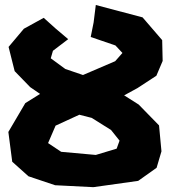

<svg xmlns="http://www.w3.org/2000/svg" viewBox="-20 -735 691 774"><path d="M204.1 -228.5 299.8 -272.5 349.6 -259.8 427.7 -210.9 461.9 -168 450.2 -135.7 366.2 -110.4 226.6 -123 173.8 -158.2ZM156.2 -663.1 76.2 -619.1 14.6 -545.9 39.1 -448.2 101.6 -383.8 141.6 -356.4 82 -319.3 13.7 -203.1 29.3 -83 94.7 -24.4 202.1 11.7 356.4 19.5 537.1 -5.9 611.3 -58.6 630.9 -125 621.1 -229.5 539.1 -313.5 480.5 -350.6 534.2 -379.9 610.4 -429.7 635.7 -489.3 633.8 -573.2 554.7 -665 366.2 -714.8 357.4 -644.5 345.7 -585.9 445.3 -551.8 473.6 -521.5 444.3 -488.3 314.5 -432.6 243.2 -457 184.6 -500 193.4 -530.3 254.9 -577.1 204.1 -620.1Z"/></svg>

Font: MaokenAssortedSans-Lite
Style: Lite
Weight: 400
Version: Version 1.400